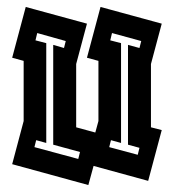

<svg xmlns="http://www.w3.org/2000/svg" viewBox="-20 -520 500 552"><path d="M15 -48 48 -172V-345L15 -354L54 -500L230 -452L199 -336V-154L254 -139L263 -172V-345L230 -354L269 -500L445 -452L414 -336V-154L445 -146L406 0L249 -43L234 12ZM133 -391 164 -382 169 -402 87 -425 82 -404 113 -396V-109L84 -117L79 -97L205 -63L210 -83L133 -104ZM348 -391 381 -382 386 -402 302 -425 297 -404 328 -396V-109L299 -117L294 -97L376 -75L381 -95L348 -104Z"/></svg>

Font: Blaka Hollow
Style: Regular
Weight: 400
Designer: Mohamed Gaber
Foundry: Kief Type Foundry
Version: Version 1.003; ttfautohint (v1.8.4.7-5d5b)